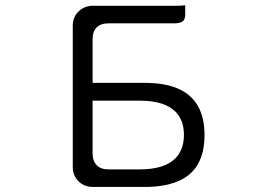

<svg xmlns="http://www.w3.org/2000/svg" viewBox="-20 -720 1040 737"><path d="M335.4 -333.5H521.5Q612.3 -332.5 653.3 -291.5Q686 -258.8 686 -201.9Q686 -145 652.8 -111.8Q610.8 -69.8 516.6 -69.8H396.5Q367.2 -69.8 351.6 -85.4Q335.4 -101.6 335.4 -131.8ZM335.4 -401.9V-570.3Q335.4 -599.1 351.1 -614.7Q366.7 -630.4 396.5 -630.4H651.4Q673.3 -630.9 683.1 -639.6Q690.9 -647.9 690.9 -664.1V-699.7Q675.8 -697.8 651.4 -697.8H335.9Q306.6 -697.8 284.2 -678.7Q259.3 -656.2 259.3 -622.1V-78.1Q259.3 -46.4 281.2 -24.4Q303.2 -2.4 335.9 -2.4H545.9Q661.6 -4.9 716.3 -59.1Q765.1 -108.4 765.1 -201.2Q765.1 -338.9 658.7 -381.8Q612.3 -400.4 545.9 -401.9Z"/></svg>

Font: YuPearl-ExtraLight
Style: ExtraLight
Weight: 200
Designer: Max Yao
Foundry: Max-Everyday
Version: Version 1.011; ttfautohint (v1.8.3)